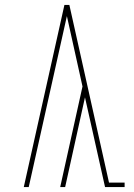

<svg xmlns="http://www.w3.org/2000/svg" viewBox="-20 -755 540 775"><path d="M404 0 323 -362 243 0H223L313 -406L250 -690L96 0H76L240 -735H260L420 -18H483V0Z"/></svg>

Font: Iosevka Curly Slab Thin
Style: Regular
Weight: 100
Monospace: yes
Designer: Belleve Invis
Foundry: Belleve Invis
Version: Version 22.1.2; ttfautohint (v1.8.4)